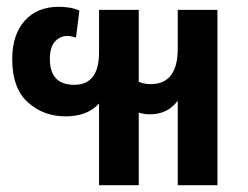

<svg xmlns="http://www.w3.org/2000/svg" viewBox="-20 -546 731 566"><path d="M422 -209Q474 -209 504 -249V0H621V-517H504V-403Q504 -298 424 -298Q405 -298 389 -305V-517H272V-392Q272 -296 199 -296Q127 -296 127 -372Q127 -407 142 -423.5Q157 -440 179 -440Q190 -440 204 -435L214 -515Q197 -522 181 -524Q165 -526 154 -526Q89 -526 52.5 -484.5Q16 -443 16 -372Q16 -286 62 -244.5Q108 -203 173 -203Q238 -203 272 -241V0H389V-214Q405 -209 422 -209Z"/></svg>

Font: Noto Sans Thai UI Condensed Semi
Style: Regular
Weight: 600
Width: 3
Designer: Monotype Design Team
Foundry: Monotype Imaging Inc.
Version: Version 1.901